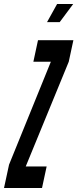

<svg xmlns="http://www.w3.org/2000/svg" viewBox="-71 -935 385 955"><path d="M213 -915 163 -825H226L293 -915ZM-51 0H138L161 -107H57L271 -628L294 -735H118L95 -628H182L-26 -116Z"/></svg>

Font: League Gothic Condensed Italic
Style: Regular
Weight: 400
Width: 3
Designer: Tyler Finck
Foundry: The League of Moveable Type
Version: Version 1.001;PS 001.001;hotconv 1.0.56;makeotf.lib2.0.21325